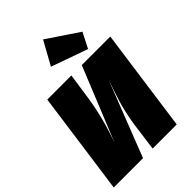

<svg xmlns="http://www.w3.org/2000/svg" viewBox="-287 -1108 1228 1228"><g transform="rotate(-45 326.5 -494.5)"><path d="M343 -989 556 -846 503 -742 255 -830ZM660 -698 563 0H345L370 -186Q373 -208 376.5 -227.5Q380 -247 384.5 -267.5Q389 -288 392 -302Q395 -316 401 -337.5Q407 -359 410 -368.5Q413 -378 421 -402.5Q429 -427 431.5 -435Q434 -443 444 -472Q454 -501 457 -510L258 0H-7L90 -698H308L281 -514Q256 -354 198 -196L402 -698Z"/></g></svg>

Font: Fira Sans Ultra
Style: Italic
Weight: 950
Italic angle: -8°
Designer: Carrois Corporate & Edenspiekermann AG
Foundry: Carrois Corporate GbR & Edenspiekermann AG
Version: Version 4.203;PS 004.203;hotconv 1.0.88;makeotf.lib2.5.64775